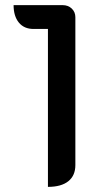

<svg xmlns="http://www.w3.org/2000/svg" viewBox="-20 -720 382 749"><path d="M167 -607H111Q74 -607 53.5 -632Q33 -657 33 -700H224Q246 -700 260 -686.5Q274 -673 274 -653V-76Q274 -35 246.5 -13Q219 9 167 9Z"/></svg>

Font: K2D Medium
Style: Regular
Weight: 500
Designer: Katatrad Aksorn Co.,Ltd.
Foundry: Cadson Demak Co.,Ltd.
Version: Version 1.000; ttfautohint (v1.6)